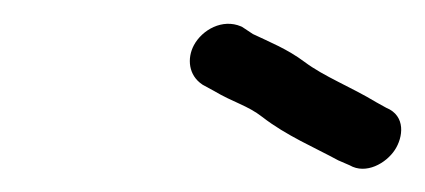

<svg xmlns="http://www.w3.org/2000/svg" viewBox="-20 -704 361 163"><path d="M307.9 -612.5 299.6 -617.1C277.6 -630.4 255.3 -638.9 238.6 -651.4C223.9 -662.4 209 -668.3 194.7 -675.1L185.5 -681.2L184.6 -681.6C168.9 -688.3 151.7 -678.8 144.6 -665.6C138.6 -654.3 140.1 -640 151.7 -632.3L152.1 -632L161.5 -626.9C178.3 -616.9 190 -614.6 202.7 -604.7C223 -588.9 247.3 -578.7 267.3 -567.8L267.8 -567.6L276.8 -563.7C290.7 -555.6 307.8 -565.4 315.2 -576.7C322.2 -587.3 324.8 -605.6 307.9 -612.5Z"/></svg>

Font: MewTooHand
Style: BdIta
Weight: 400
Designer: Mew Too, Robert Jablonski
Version: Version 0.77